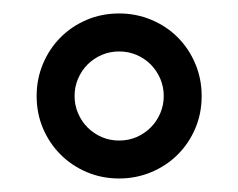

<svg xmlns="http://www.w3.org/2000/svg" viewBox="-20 -745 352 284"><path d="M34.2 -603Q34.2 -628.4 43.7 -650.9Q53.2 -673.3 69.6 -689.7Q85.9 -706.1 108.2 -715.6Q130.4 -725.1 156.2 -725.1Q181.6 -725.1 204.1 -715.6Q226.6 -706.1 242.9 -689.7Q259.3 -673.3 268.8 -650.9Q278.3 -628.4 278.3 -603Q278.3 -577.1 268.8 -554.9Q259.3 -532.7 242.9 -516.4Q226.6 -500 204.1 -490.5Q181.6 -481 156.2 -481Q130.4 -481 108.2 -490.5Q85.9 -500 69.6 -516.4Q53.2 -532.7 43.7 -554.9Q34.2 -577.1 34.2 -603ZM222.2 -603Q222.2 -616.7 217 -628.7Q211.9 -640.6 202.9 -649.7Q193.8 -658.7 181.9 -663.8Q169.9 -668.9 156.2 -668.9Q142.6 -668.9 130.6 -663.8Q118.7 -658.7 109.6 -649.7Q100.6 -640.6 95.5 -628.7Q90.3 -616.7 90.3 -603Q90.3 -589.4 95.5 -577.4Q100.6 -565.4 109.6 -556.4Q118.7 -547.4 130.6 -542.2Q142.6 -537.1 156.2 -537.1Q169.9 -537.1 181.9 -542.2Q193.8 -547.4 202.9 -556.4Q211.9 -565.4 217 -577.4Q222.2 -589.4 222.2 -603Z"/></svg>

Font: Andika
Style: Regular
Weight: 400
Designer: Victor Gaultney, Annie Olsen, Julie Remington, Don Collingsworth, Eric Hays
Foundry: SIL International
Version: Version 1.001